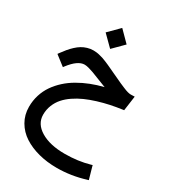

<svg xmlns="http://www.w3.org/2000/svg" viewBox="-228 -784 1087 1211"><g transform="rotate(30 315.5 -178.5)"><path d="M297.9 -664.1 374 -587.4 297.9 -511.2 221.2 -587.4ZM388.2 -285.2Q358.4 -296.9 337.9 -304.7Q291.5 -323.2 275.4 -329.1Q259.3 -335 240.7 -340.1Q222.2 -345.2 209 -345.2Q159.7 -345.2 103 -270.5L97.2 -262.7L89.4 -268.6L33.2 -312L25.9 -317.9L31.2 -325.7Q47.9 -348.6 62.5 -366.2Q77.1 -383.8 95 -400.4Q112.8 -417 130.4 -427.5Q147.9 -438 168.9 -444.3Q189.9 -450.7 212.4 -450.7Q224.6 -450.7 236.3 -449.2Q248 -447.8 262.2 -443.8Q276.4 -439.9 285.4 -437.3Q294.4 -434.6 311.5 -427.2Q328.6 -419.9 335.2 -417Q341.8 -414.1 362.3 -404.5Q382.8 -395 387.7 -392.6Q398.4 -388.2 424.1 -375.7Q449.7 -363.3 463.9 -357.2Q478 -351.1 497.6 -342.8Q517.1 -334.5 530.8 -330.8Q544.4 -327.1 553.7 -327.1Q562 -327.1 570.8 -327.6L582.5 -328.1L581.1 -316.4L568.8 -228L567.9 -220.7L560.5 -219.7Q514.6 -213.4 473.1 -204.6Q431.6 -195.8 388.7 -182.6Q345.7 -169.4 309.6 -153.3Q273.4 -137.2 241.5 -115.5Q209.5 -93.8 187.3 -68.4Q165 -43 152.1 -10.5Q139.2 22 139.2 58.6Q139.2 125.5 205.6 165.3Q272 205.1 379.4 205.1Q476.1 205.1 559.1 181.2L568.8 178.2L571.3 188L592.8 263.7L595.7 272.5L586.4 275.4Q483.9 307.1 380.4 307.1Q310.1 307.1 248.3 291Q186.5 274.9 139.4 244.4Q92.3 213.9 64.7 166.3Q37.1 118.7 37.1 60.1Q37.1 15.1 50 -26.1Q63 -67.4 86.4 -101.3Q109.9 -135.3 141.8 -164.3Q173.8 -193.4 213.4 -216.3Q252.9 -239.3 296.4 -256.3Q339.8 -273.4 388.2 -285.2Z"/></g></svg>

Font: Samim WOL
Style: Medium-WOL
Weight: 500
Foundry: DejaVu fonts team - Redesigned by Saber Rastikerdar
Version: Version 4.0.0